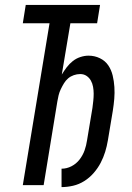

<svg xmlns="http://www.w3.org/2000/svg" viewBox="-20 -755 540 783"><path d="M231 8V-67Q252 -67 271.5 -77Q291 -87 304.5 -104.5Q318 -122 325 -142Q332 -162 335 -183L357 -315Q359 -330 360.5 -344.5Q362 -359 362 -373Q362 -387 359.5 -401Q357 -415 350.5 -426.5Q344 -438 333 -445.5Q322 -453 307 -453Q294 -453 281 -448.5Q268 -444 258 -435.5Q248 -427 241 -415.5Q234 -404 228 -391.5Q222 -379 219 -366.5Q216 -354 214 -342L158 0H73L182 -660H73L85 -735H388L376 -660H267L232 -451Q241 -466 252 -480.5Q263 -495 277 -506Q291 -517 308 -522.5Q325 -528 341 -528Q366 -528 387.5 -517.5Q409 -507 421.5 -488.5Q434 -470 439.5 -447Q445 -424 446.5 -400Q448 -376 446 -352Q444 -328 440 -303L420 -183Q416 -159 409 -136Q402 -113 390.5 -91Q379 -69 362 -49.5Q345 -30 323.5 -16.5Q302 -3 278 2.5Q254 8 231 8Z"/></svg>

Font: Iosevka Medium Oblique
Style: Regular
Weight: 500
Italic angle: -9°
Monospace: yes
Designer: Belleve Invis
Foundry: Belleve Invis
Version: Version 32.5.0; ttfautohint (v1.8.4)